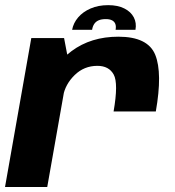

<svg xmlns="http://www.w3.org/2000/svg" viewBox="-31 -744 696 764"><path d="M421 -300.5H589Q616 -453.5 586.8 -525.8Q557.5 -598 440 -598Q331 -598 254 -540.8Q177 -483.5 162 -399.5L220 -361Q228.5 -408.5 266 -445.2Q303.5 -482 356.5 -482Q402.5 -482 421.5 -447.2Q440.5 -412.5 421 -300.5ZM-11 0H157L243.5 -490L224 -592.5H93.5ZM399.5 -723.5Q360 -723.5 329.5 -710.2Q299 -697 280 -674.8Q261 -652.5 256 -625.5H335.5Q337.5 -639 343.8 -648.5Q350 -658 361.2 -663Q372.5 -668 390 -668Q405.5 -668 415 -663Q424.5 -658 428 -648.5Q431.5 -639 429 -625.5H508Q513 -652.5 501.5 -674.8Q490 -697 464 -710.2Q438 -723.5 399.5 -723.5Z"/></svg>

Font: Anybody UltraCondensed Thin
Style: Bold Italic
Weight: 700
Italic angle: -10°
Version: Version 1.111